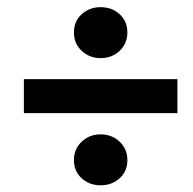

<svg xmlns="http://www.w3.org/2000/svg" viewBox="-20 -604 549 547"><path d="M48 -281.7V-378.6H485.4V-281.7ZM266.7 -76.1Q234.8 -76.1 212.7 -96.1Q190.6 -116 190.6 -148Q190.6 -179.3 212.7 -200.3Q234.8 -221.2 266.7 -221.2Q298.8 -221.2 320.9 -200.3Q342.9 -179.3 342.9 -148Q342.9 -116 320.9 -96.1Q298.8 -76.1 266.7 -76.1ZM266.7 -438.4Q234.8 -438.4 212.7 -459.2Q190.6 -480 190.6 -512Q190.6 -543.3 212.7 -563.4Q234.8 -583.6 266.7 -583.6Q298.8 -583.6 320.9 -563.4Q342.9 -543.3 342.9 -512Q342.9 -480 320.9 -459.2Q298.8 -438.4 266.7 -438.4Z"/></svg>

Font: Source Sans Variable
Style: Italic
Weight: 200
Italic angle: -11°
Designer: Paul D. Hunt
Foundry: Adobe Systems Incorporated
Version: Version 3.006;hotconv 1.0.111;makeotfexe 2.5.65597